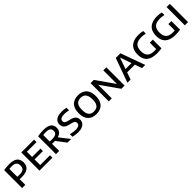

<svg xmlns="http://www.w3.org/2000/svg" viewBox="574 -2514 4435 4435"><g transform="rotate(-45 2791.0 -297.0)"><path d="M80 0V-585Q122 -593 165.5 -597.5Q209 -602 257 -602Q390.5 -602 458.2 -551.5Q526 -501 526 -392Q526 -289.5 459.2 -236Q392.5 -182.5 257 -182.5Q238 -182.5 220 -183.2Q202 -184 185.5 -185V0ZM258.5 -259Q344.5 -259 383.8 -291Q423 -323 423 -391.5Q423 -461.5 384.5 -493.5Q346 -525.5 266 -525.5Q244 -525.5 224 -524Q204 -522.5 185.5 -519.5V-263.5Q203.5 -261.5 221 -260.2Q238.5 -259 258.5 -259Z M648.5 0V-595H1067V-515H752V-80H1071V0ZM712.5 -264V-344H1024.5V-264Z M1187.5 0V-583.5Q1227 -591 1273.8 -596.5Q1320.5 -602 1371 -602Q1502 -602 1567 -556.8Q1632 -511.5 1632 -417Q1632 -355.5 1601 -314.2Q1570 -273 1510.8 -252Q1451.5 -231 1368 -231Q1348 -231 1329 -231.8Q1310 -232.5 1291.5 -234V0ZM1564.5 0 1354 -277H1468.5L1682.5 0ZM1368.5 -306.5Q1454.5 -306.5 1493.5 -333.5Q1532.5 -360.5 1532.5 -416.5Q1532.5 -475 1496 -500.8Q1459.5 -526.5 1379.5 -526.5Q1354 -526.5 1333 -524.8Q1312 -523 1291.5 -519.5V-309.5Q1313.5 -308 1329.5 -307.2Q1345.5 -306.5 1368.5 -306.5Z M1907 7.5Q1865 7.5 1821.5 1.2Q1778 -5 1741 -16V-100.5Q1769 -92 1798 -86.5Q1827 -81 1854.8 -78Q1882.5 -75 1907 -75Q1956 -75 1986.5 -85.5Q2017 -96 2030.8 -115.5Q2044.5 -135 2044.5 -163Q2044.5 -186.5 2035 -203Q2025.5 -219.5 2001.8 -231.5Q1978 -243.5 1935.5 -253.5L1900 -261Q1810 -280.5 1769 -321Q1728 -361.5 1728 -428.5Q1728 -480 1754.2 -519.2Q1780.5 -558.5 1835.5 -580.5Q1890.5 -602.5 1976 -602.5Q2013 -602.5 2050 -598.2Q2087 -594 2117 -586V-502Q2083.5 -511 2048.5 -515.5Q2013.5 -520 1978 -520Q1924 -520 1892 -509.5Q1860 -499 1845.8 -479.8Q1831.5 -460.5 1831.5 -434Q1831.5 -398.5 1853 -378.8Q1874.5 -359 1935.5 -344.5L1971 -337Q2033.5 -323.5 2072.2 -301.5Q2111 -279.5 2129.2 -247Q2147.5 -214.5 2147.5 -169Q2147.5 -115.5 2120.5 -76Q2093.5 -36.5 2040 -14.5Q1986.5 7.5 1907 7.5Z M2507 7.5Q2422.5 7.5 2359.5 -25Q2296.5 -57.5 2261.5 -125Q2226.5 -192.5 2226.5 -297Q2226.5 -402 2261.5 -469.8Q2296.5 -537.5 2359.8 -570Q2423 -602.5 2507 -602.5Q2592 -602.5 2655.2 -570Q2718.5 -537.5 2753.2 -469.8Q2788 -402 2788 -297Q2788 -192.5 2753 -125Q2718 -57.5 2654.8 -25Q2591.5 7.5 2507 7.5ZM2507 -75.5Q2560.5 -75.5 2599.5 -97.2Q2638.5 -119 2659.5 -167.2Q2680.5 -215.5 2680.5 -295Q2680.5 -377 2659.2 -426.5Q2638 -476 2599 -497.8Q2560 -519.5 2507 -519.5Q2454.5 -519.5 2415.8 -498Q2377 -476.5 2356 -428Q2335 -379.5 2335 -300Q2335 -217.5 2355.8 -168.2Q2376.5 -119 2415.2 -97.2Q2454 -75.5 2507 -75.5Z M2912.5 0V-595H3017.5L3348.5 -124.5H3329.5V-595H3428V0H3322.5L2992 -470.5H3010.5V0Z M3521 0 3735.5 -595H3888L4103 0H3998L3804.5 -551.5H3817.5L3624.5 0ZM3651.5 -173.5 3674.5 -254H3948.5L3971.5 -173.5Z M4491 6Q4376.5 6 4300 -26.5Q4223.5 -59 4184.8 -125.8Q4146 -192.5 4146 -296.5Q4146 -400.5 4185.8 -468.2Q4225.5 -536 4300.5 -569.2Q4375.5 -602.5 4481.5 -602.5Q4519 -602.5 4555.2 -598.5Q4591.5 -594.5 4623.5 -586.5V-501Q4589 -510 4556 -514Q4523 -518 4489.5 -518Q4413.5 -518 4361.5 -495.8Q4309.5 -473.5 4282.8 -424.8Q4256 -376 4256 -295.5Q4256 -219 4281.2 -171Q4306.5 -123 4356.8 -100.2Q4407 -77.5 4482 -77.5Q4508 -77.5 4535.2 -79.8Q4562.5 -82 4584.5 -86L4541 -47.5V-289H4639.5V-6.5Q4601 -0.5 4563.5 2.8Q4526 6 4491 6Z M5098.5 6Q4984 6 4907.5 -26.5Q4831 -59 4792.2 -125.8Q4753.5 -192.5 4753.5 -296.5Q4753.5 -400.5 4793.2 -468.2Q4833 -536 4908 -569.2Q4983 -602.5 5089 -602.5Q5126.5 -602.5 5162.8 -598.5Q5199 -594.5 5231 -586.5V-501Q5196.5 -510 5163.5 -514Q5130.5 -518 5097 -518Q5021 -518 4969 -495.8Q4917 -473.5 4890.2 -424.8Q4863.5 -376 4863.5 -295.5Q4863.5 -219 4888.8 -171Q4914 -123 4964.2 -100.2Q5014.5 -77.5 5089.5 -77.5Q5115.5 -77.5 5142.8 -79.8Q5170 -82 5192 -86L5148.5 -47.5V-289H5247V-6.5Q5208.5 -0.5 5171 2.8Q5133.5 6 5098.5 6Z M5396.5 0V-595H5502V0Z"/></g></svg>

Font: Encode Sans SC Condensed Thin Medium
Style: Regular
Weight: 500
Version: Version 3.002